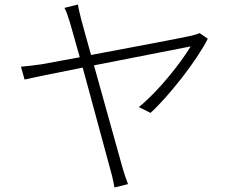

<svg xmlns="http://www.w3.org/2000/svg" viewBox="-20 -800 1040 852"><path d="M902 -628 866 -653C857 -649 843 -645 831 -642C798 -634 566 -590 384 -556L341 -711C334 -741 328 -762 326 -780L266 -765C274 -751 281 -730 291 -698L334 -546L166 -515C132 -510 106 -507 73 -504L89 -447C118 -454 224 -476 347 -500L472 -39C479 -16 484 12 488 32L548 17C540 -4 531 -31 525 -51L397 -510L826 -594C786 -526 681 -392 596 -325L648 -299C730 -374 854 -532 902 -628Z"/></svg>

Font: Noto Sans KR Light
Style: Regular
Weight: 300
Designer: Ryoko NISHIZUKA 西塚涼子 (kana, bopomofo & ideographs); Paul D. Hunt (Latin, Greek & Cyrillic); Sandoll Communications 산돌커뮤니
Foundry: Adobe
Version: Version 2.004;hotconv 1.0.118;makeotfexe 2.5.65603